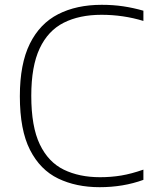

<svg xmlns="http://www.w3.org/2000/svg" viewBox="-20 -769 639 798"><path d="M394 9Q296.5 9 221.8 -27Q147 -63 104.8 -145.8Q62.5 -228.5 62.5 -369Q62.5 -503.5 104 -587.2Q145.5 -671 221.8 -710Q298 -749 402.5 -749Q450 -749 492 -742.8Q534 -736.5 576 -724.5V-682Q492 -707.5 402 -707.5Q310 -707.5 244.8 -674.5Q179.5 -641.5 144.8 -567.5Q110 -493.5 110 -371Q110 -242.5 145.5 -168.8Q181 -95 245.2 -63.8Q309.5 -32.5 395.5 -32.5Q441.5 -32.5 483.8 -39.5Q526 -46.5 576 -64V-21.5Q492.5 9 394 9Z"/></svg>

Font: Encode Sans Semi Expanded ExtraLight
Style: Regular
Weight: 200
Width: 6
Designer: Multiple Designers
Foundry: Impallari Type
Version: Version 3.000; ttfautohint (v1.8.3) -l 8 -r 50 -G 200 -x 14 